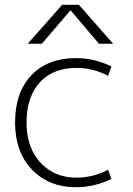

<svg xmlns="http://www.w3.org/2000/svg" viewBox="-20 -773 555 803"><path d="M155 -590H96L240 -753H310L453 -590H394L276 -729H274ZM300 -489Q202 -489 146.5 -428.5Q91 -368 91 -260Q91 -156 149 -93Q207 -30 300 -30Q369 -30 432 -63L446 -25Q376 10 298 10Q184 10 113.5 -64Q43 -138 43 -260Q43 -386 111 -458Q179 -530 298 -530Q376 -530 446 -495L432 -456Q369 -489 300 -489Z"/></svg>

Font: Mplus 1p Light
Style: Regular
Weight: 300
Version: Version 1.061